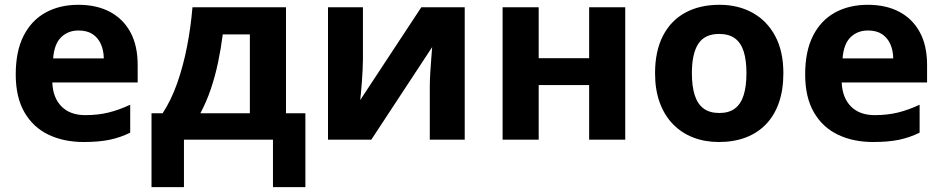

<svg xmlns="http://www.w3.org/2000/svg" viewBox="-20 -576 3887 792"><path d="M303.2 -556.2Q378.9 -556.2 433.6 -527.1Q488.3 -498 518.1 -442.9Q547.9 -387.7 547.9 -308.1V-235.8H195.8Q198.2 -172.9 233.6 -137Q269 -101.1 332 -101.1Q384.3 -101.1 427.7 -111.8Q471.2 -122.6 517.1 -144V-28.8Q476.6 -8.8 432.4 0.5Q388.2 9.8 325.2 9.8Q243.2 9.8 179.9 -20.5Q116.7 -50.8 80.8 -112.8Q44.9 -174.8 44.9 -269Q44.9 -364.7 77.4 -428.5Q109.9 -492.2 168 -524.2Q226.1 -556.2 303.2 -556.2ZM304.2 -450.2Q260.7 -450.2 232.2 -422.4Q203.6 -394.5 199.2 -335H408.2Q407.7 -368.2 396.2 -394Q384.8 -419.9 362.1 -435.1Q339.4 -450.2 304.2 -450.2Z M1159.7 -545.9V-108.9H1239.7V195.8H1106V0H738.8V195.8H605V-108.9H650.9Q687 -164.1 711.7 -234.9Q736.3 -305.7 751.7 -385Q767.1 -464.4 773.9 -545.9ZM1010.7 -434.1H898.9Q891.1 -373.5 879.2 -317.1Q867.2 -260.7 849.6 -208.7Q832 -156.7 806.6 -108.9H1010.7Z M1477.1 -545.9V-330.1Q1477.1 -313.5 1475.8 -288.3Q1474.6 -263.2 1472.7 -237.3Q1470.7 -211.4 1468.8 -190.9Q1466.8 -170.4 1465.8 -163.1L1717.8 -545.9H1897V0H1752.9V-217.8Q1752.9 -244.6 1754.9 -277.1Q1756.8 -309.6 1759.3 -338.4Q1761.7 -367.2 1762.7 -381.8L1511.7 0H1333V-545.9Z M2202.1 -545.9V-335.9H2410.2V-545.9H2559.1V0H2410.2V-225.1H2202.1V0H2053.2V-545.9Z M3211.4 -273.9Q3211.4 -205.6 3193.1 -152.8Q3174.8 -100.1 3139.9 -63.7Q3105 -27.3 3055.9 -8.8Q3006.8 9.8 2945.3 9.8Q2887.7 9.8 2839.6 -8.8Q2791.5 -27.3 2756.1 -63.7Q2720.7 -100.1 2701.4 -152.8Q2682.1 -205.6 2682.1 -273.9Q2682.1 -364.7 2714.4 -427.7Q2746.6 -490.7 2806.2 -523.4Q2865.7 -556.2 2948.2 -556.2Q3024.9 -556.2 3084.2 -523.4Q3143.6 -490.7 3177.5 -427.7Q3211.4 -364.7 3211.4 -273.9ZM2834 -273.9Q2834 -220.2 2845.7 -183.6Q2857.4 -147 2882.3 -128.4Q2907.2 -109.9 2947.3 -109.9Q2986.8 -109.9 3011.5 -128.4Q3036.1 -147 3047.6 -183.6Q3059.1 -220.2 3059.1 -273.9Q3059.1 -328.1 3047.6 -364Q3036.1 -399.9 3011.2 -418Q2986.3 -436 2946.3 -436Q2887.2 -436 2860.6 -395.5Q2834 -355 2834 -273.9Z M3559.6 -556.2Q3635.3 -556.2 3689.9 -527.1Q3744.6 -498 3774.4 -442.9Q3804.2 -387.7 3804.2 -308.1V-235.8H3452.1Q3454.6 -172.9 3490 -137Q3525.4 -101.1 3588.4 -101.1Q3640.6 -101.1 3684.1 -111.8Q3727.5 -122.6 3773.4 -144V-28.8Q3732.9 -8.8 3688.7 0.5Q3644.5 9.8 3581.5 9.8Q3499.5 9.8 3436.3 -20.5Q3373 -50.8 3337.2 -112.8Q3301.3 -174.8 3301.3 -269Q3301.3 -364.7 3333.7 -428.5Q3366.2 -492.2 3424.3 -524.2Q3482.4 -556.2 3559.6 -556.2ZM3560.5 -450.2Q3517.1 -450.2 3488.5 -422.4Q3460 -394.5 3455.6 -335H3664.6Q3664.1 -368.2 3652.6 -394Q3641.1 -419.9 3618.4 -435.1Q3595.7 -450.2 3560.5 -450.2Z"/></svg>

Font: Wonky
Style: Regular
Weight: 400
Designer: Monotype Design Team
Foundry: Monotype Imaging Inc.
Version: Version 3.000